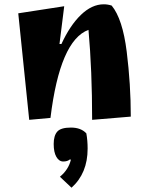

<svg xmlns="http://www.w3.org/2000/svg" viewBox="-20 -543 700 894"><path d="M463 -523Q482 -523 500 -517Q551 -455 570 -302.5Q589 -150 589 0L409 15Q409 -215 392 -404Q259 -355 215 6L116 15L65 -481L279 -514L257 -338H266Q306 -425 357 -474Q408 -523 463 -523ZM306 199Q294 209 274.5 209Q255 209 242.5 187.5Q230 166 230 127.5Q230 89 246.5 70Q263 51 310 51Q357 51 382 78Q388 111 388 149Q388 264 313 331L259 280Q299 247 310 201Z"/></svg>

Font: Joti One
Style: Regular
Weight: 400
Designer: Eduardo Rodriguez Tunni
Foundry: Eduardo Rodriguez Tunni
Version: Version 1.001